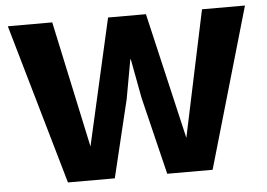

<svg xmlns="http://www.w3.org/2000/svg" viewBox="-49 -724 1094 788"><g transform="rotate(-5 498.5 -330.0)"><path d="M200 0 10 -660H193L305 -139L423 -660H579L700 -140L810 -660H987L796 0H609L531 -320L501 -481H499L470 -320L393 0Z"/></g></svg>

Font: Elaine Sans
Style: Bold
Weight: 700
Designer: Wei Huang
Foundry: Wei Huang
Version: Version 2.001;December 24, 2019;FontCreator 12.0.0.2547 64-b